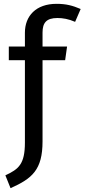

<svg xmlns="http://www.w3.org/2000/svg" viewBox="-20 -770 441 1002"><path d="M280 -676C307 -676 338 -671 372 -656L401 -723C359 -741 325 -750 275 -750C168 -750 110 -687 110 -599V-527H26V-456H110V-26C110 87 77 113 8 145L35 212C147 162 202 117 202 -32V-456H320L330 -527H202V-600C202 -651 222 -676 280 -676Z"/></svg>

Font: Fira Math
Style: Regular
Weight: 400
Designer: Xiangdong Zeng
Foundry: Xiangdong Zeng
Version: Version 0.3.4